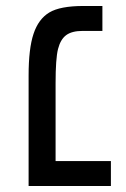

<svg xmlns="http://www.w3.org/2000/svg" viewBox="-20 -619 419 639"><path d="M75.2 -367.2V0H349.1V-83H165V-341.8C165 -396.5 167.7 -434.5 173.1 -455.8C178.5 -477.1 187.5 -492.5 200.2 -502C212.9 -511.4 231.1 -516.1 254.9 -516.1H320.8V-599.1H257.8C206.1 -599.1 168.1 -591.9 144 -577.4C120 -562.9 102.5 -539.2 91.6 -506.3C80.6 -473.5 75.2 -427.1 75.2 -367.2Z"/></svg>

Font: Arimo
Style: Regular
Weight: 400
Designer: Steve Matteson
Foundry: Monotype Imaging Inc.
Version: Version 1.32